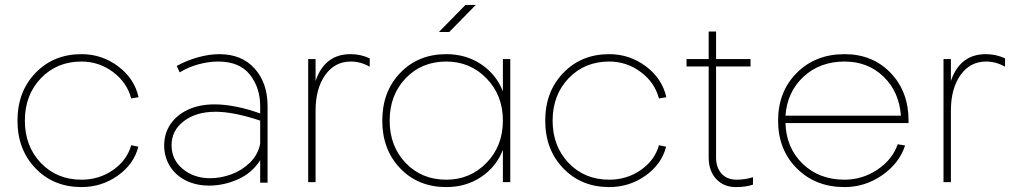

<svg xmlns="http://www.w3.org/2000/svg" viewBox="-20 -740 4143 780"><path d="M543 -345 513 -340Q496 -405 439 -447.5Q382 -490 311 -490Q211 -490 146 -422Q81 -354 81 -250Q81 -146 146 -78Q211 -10 311 -10Q383 -10 439.5 -49.5Q496 -89 513 -150L542 -144Q524 -73 458.5 -26.5Q393 20 311 20Q198 20 124.5 -56Q51 -132 51 -250Q51 -368 124.5 -444Q198 -520 311 -520Q394 -520 460 -470.5Q526 -421 543 -345Z M1067 -309V2H1037V-89Q1003 -36 945.5 -11Q888 14 830 14Q777 14 735.5 -6.5Q694 -27 670.5 -64.5Q647 -102 647 -149Q647 -198 672.5 -235.5Q698 -273 744 -294.5Q790 -316 852 -316Q892 -316 940 -306.5Q988 -297 1037 -279V-309Q1037 -384 995 -437Q953 -490 866 -490Q827 -490 785.5 -478.5Q744 -467 710 -446L698 -472Q737 -494 783.5 -507Q830 -520 871 -520Q962 -520 1014.5 -461.5Q1067 -403 1067 -309ZM1037 -156V-250Q929 -286 856 -286Q777 -286 727 -248Q677 -210 677 -150Q677 -91 722.5 -53.5Q768 -16 834 -16Q876 -16 919 -31.5Q962 -47 995 -79Q1028 -111 1037 -156Z M1404 -520Q1445 -520 1482 -503V-469Q1445 -490 1405 -490Q1340 -490 1301 -435Q1262 -380 1262 -290V0H1232V-500H1262V-411Q1299 -520 1404 -520Z M2023 -369V-500H2053V0H2023V-131Q1996 -62 1934.5 -21Q1873 20 1793 20Q1679 20 1606 -56Q1533 -132 1533 -250Q1533 -368 1606 -444Q1679 -520 1793 -520Q1873 -520 1934.5 -479Q1996 -438 2023 -369ZM1793 -10Q1890 -10 1956.5 -78.5Q2023 -147 2023 -250Q2023 -353 1956.5 -421.5Q1890 -490 1793 -490Q1693 -490 1628 -422Q1563 -354 1563 -250Q1563 -146 1628 -78Q1693 -10 1793 -10ZM1871 -720H1913L1805 -610H1763Z M2687 -345 2657 -340Q2640 -405 2583 -447.5Q2526 -490 2455 -490Q2355 -490 2290 -422Q2225 -354 2225 -250Q2225 -146 2290 -78Q2355 -10 2455 -10Q2527 -10 2583.5 -49.5Q2640 -89 2657 -150L2686 -144Q2668 -73 2602.5 -26.5Q2537 20 2455 20Q2342 20 2268.5 -56Q2195 -132 2195 -250Q2195 -368 2268.5 -444Q2342 -520 2455 -520Q2538 -520 2604 -470.5Q2670 -421 2687 -345Z M2859 -100V-470H2769V-500H2859V-612H2889V-500H3029V-470H2889V-100Q2889 -60 2911 -35Q2933 -10 2973 -10Q3006 -10 3039 -20V10Q3011 20 2969 20Q2920 20 2889.5 -13Q2859 -46 2859 -100Z M3411 -10Q3483 -10 3544 -50.5Q3605 -91 3627 -154L3657 -149Q3633 -76 3563.5 -28Q3494 20 3411 20Q3293 20 3217 -56Q3141 -132 3141 -250Q3141 -368 3217 -444Q3293 -520 3411 -520Q3525 -520 3598 -444Q3671 -368 3671 -250V-240H3171Q3174 -139 3241 -74.5Q3308 -10 3411 -10ZM3171 -270H3640Q3633 -367 3569.5 -428.5Q3506 -490 3411 -490Q3311 -490 3244.5 -428.5Q3178 -367 3171 -270Z M3985 -520Q4026 -520 4063 -503V-469Q4026 -490 3986 -490Q3921 -490 3882 -435Q3843 -380 3843 -290V0H3813V-500H3843V-411Q3880 -520 3985 -520Z"/></svg>

Font: Metropolitano Thin
Style: Regular
Weight: 250
Designer: Fonts by Alex Slobzheninov & Chris M. Simpson / Changes by Cristiano Sobral
Foundry: Fonts by Alex Slobzheninov & Chris M. Simpson / Changes by Cristiano Sobral
Version: Version 1.00;August 30, 2020;FontCreator 13.0.0.2681 64-bit